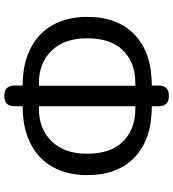

<svg xmlns="http://www.w3.org/2000/svg" viewBox="24 -804 810 898"><g transform="rotate(90 429.0 -355.0)"><path d="M429 30Q380 30 380 -19V-56Q280 -56 208 -92Q136 -128 97.5 -196Q59 -264 59 -358Q59 -501 143 -580.5Q227 -660 380 -660V-691Q380 -740 429 -740Q477 -740 477 -691V-660Q631 -660 715 -580.5Q799 -501 799 -358Q799 -264 760.5 -196Q722 -128 650 -92Q578 -56 477 -56V-19Q477 30 429 30ZM381 -132V-583H368Q273 -583 216 -525.5Q159 -468 159 -358Q159 -251 217 -191.5Q275 -132 368 -132ZM477 -583V-132H489Q582 -132 640.5 -191.5Q699 -251 699 -358Q699 -468 641.5 -525.5Q584 -583 489 -583Z"/></g></svg>

Font: Chiron GoRound TC
Style: Regular
Weight: 400
Designer: Ryoko NISHIZUKA 西塚涼子 (kana, bopomofo & ideographs); Paul D. Hunt (Latin, Greek & Cyrillic); Sandoll Communications 산돌커뮤니
Foundry: Adobe
Version: Version 1.000;hotconv 1.1.1;makeotfexe 2.6.0